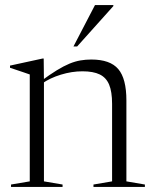

<svg xmlns="http://www.w3.org/2000/svg" viewBox="-20 -738 606 758"><path d="M153.5 -419V-22L227 -9.5V0H23.5V-9.5L97.5 -22V-444Q89.5 -447 71.5 -453Q53.5 -459 19.5 -470.5V-479L148.5 -507H152.5ZM349 -9.5 422.5 -22V-328Q422.5 -376 410.8 -404Q399 -432 373.5 -444.2Q348 -456.5 305.5 -456.5Q263.5 -456.5 220.2 -443.2Q177 -430 146 -408L140.5 -417Q176.5 -443.5 204.2 -460.5Q232 -477.5 254.5 -486.8Q277 -496 297.8 -499.5Q318.5 -503 340.5 -503Q415 -503 447 -465.2Q479 -427.5 479 -341.5V-22L552 -9.5V0H349ZM270 -554.5 355 -718H427.5V-714L284.5 -554.5Z"/></svg>

Font: Newsreader 60pt Light
Style: Regular
Weight: 300
Designer: Hugues Gentile
Foundry: Production Type
Version: Version 1.003